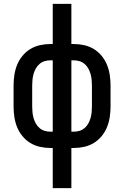

<svg xmlns="http://www.w3.org/2000/svg" viewBox="-20 -755 640 990"><path d="M252 215V8H240Q212 8 185.5 2Q159 -4 136 -18Q113 -32 95.5 -53.5Q78 -75 68 -100Q58 -125 54 -152Q50 -179 50 -206V-314Q50 -341 54 -368Q58 -395 68 -420Q78 -445 95.5 -466.5Q113 -488 136 -502Q159 -516 185.5 -522Q212 -528 240 -528H252V-735H348V-528H360Q388 -528 414.5 -522Q441 -516 464 -502Q487 -488 504.5 -466.5Q522 -445 532 -420Q542 -395 546 -368Q550 -341 550 -314V-206Q550 -179 546 -152Q542 -125 532 -100Q522 -75 504.5 -53.5Q487 -32 464 -18Q441 -4 414.5 2Q388 8 360 8H348V215ZM252 -76V-444H240Q224 -444 209.5 -439.5Q195 -435 183.5 -425Q172 -415 164.5 -401.5Q157 -388 153 -373.5Q149 -359 147.5 -344Q146 -329 146 -314V-206Q146 -191 147.5 -176Q149 -161 153 -146.5Q157 -132 164.5 -118.5Q172 -105 183.5 -95Q195 -85 209.5 -80.5Q224 -76 240 -76ZM348 -76H360Q376 -76 390.5 -80.5Q405 -85 416.5 -95Q428 -105 435.5 -118.5Q443 -132 447 -146.5Q451 -161 452.5 -176Q454 -191 454 -206V-314Q454 -329 452.5 -344Q451 -359 447 -373.5Q443 -388 435.5 -401.5Q428 -415 416.5 -425Q405 -435 390.5 -439.5Q376 -444 360 -444H348Z"/></svg>

Font: Iosevka SS04 Medium Extended
Style: Regular
Weight: 500
Width: 7
Monospace: yes
Designer: Belleve Invis
Foundry: Belleve Invis
Version: Version 19.0.0; ttfautohint (v1.8.4)